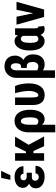

<svg xmlns="http://www.w3.org/2000/svg" viewBox="1214 -2036 1025 3494"><g transform="rotate(-90 1727.0 -289.5)"><path d="M46.9 -149.4Q46.9 -239.3 131.3 -272Q96.2 -289.6 75.4 -319.1Q54.7 -348.6 54.7 -383.8Q54.7 -455.6 109.9 -496.6Q165 -537.6 258.8 -537.6Q342.3 -537.6 395.5 -492.2Q448.7 -446.8 448.7 -376H310.5Q310.5 -402.3 294.2 -416.3Q277.8 -430.2 251.5 -430.2Q224.1 -430.2 208.3 -413.6Q192.4 -397 192.4 -372.1Q192.4 -347.2 208.3 -332.3Q224.1 -317.4 252 -317.4H330.1V-222.7H252.4Q185.1 -222.7 185.1 -160.2Q185.1 -133.3 202.9 -115.2Q220.7 -97.2 251 -97.2Q281.2 -97.2 299.6 -113.5Q317.9 -129.9 317.9 -156.2H455.6Q455.6 -80.6 400.4 -35.4Q345.2 9.8 258.8 9.8Q164.6 9.8 105.7 -34.2Q46.9 -78.1 46.9 -149.4ZM236.3 -781.7H365.2L284.7 -613.3H200.2Z M725.6 -193.8H686V0H547.9V-528.3H686V-330.1H714.4L812.5 -528.3H986.8L838.4 -281.2L990.2 0H813Z M1203.1 -138.2Q1223.6 -104.5 1266.1 -104.5Q1336.9 -104.5 1338.4 -244.1V-260.7Q1338.4 -340.8 1320.1 -382.1Q1301.8 -423.3 1266.6 -423.3Q1236.8 -423.3 1220 -382.1Q1203.1 -340.8 1203.1 -266.1ZM1273.9 -538.1Q1368.7 -538.1 1422.4 -463.6Q1476.1 -389.2 1476.1 -250.5Q1476.1 -130.4 1429.9 -60.3Q1383.8 9.8 1303.2 9.8Q1241.7 9.8 1203.1 -39.1V203.1H1064.9V-278.3Q1064.9 -398.9 1122.6 -468.5Q1180.2 -538.1 1273.9 -538.1Z M1700.2 -528.3V-207.5Q1700.2 -104.5 1739.7 -104.5Q1772.5 -104.5 1795.4 -154.8Q1818.4 -205.1 1818.4 -276.4Q1816.4 -393.6 1777.8 -528.3H1908.2Q1956.1 -419.9 1956.1 -276.4Q1956.1 -140.6 1900.9 -65.2Q1845.7 10.3 1744.1 10.3Q1655.3 10.3 1609.1 -44.4Q1563 -99.1 1562.5 -201.2V-528.3Z M2323.2 -517.1Q2323.2 -554.7 2306.9 -580.3Q2290.5 -606 2262.7 -606Q2231.4 -606 2212.6 -577.6Q2193.8 -549.3 2193.8 -502.9V-126.5Q2223.6 -105 2269 -105Q2304.2 -105 2325 -133.3Q2345.7 -161.6 2345.7 -204.1Q2345.7 -314.9 2270 -314.9H2237.3V-418.9H2265.1Q2323.2 -421.9 2323.2 -517.1ZM2262.7 -720.7Q2356.4 -720.7 2408.9 -668.9Q2461.4 -617.2 2461.4 -528.3Q2461.4 -479.5 2439.9 -439.5Q2418.5 -399.4 2380.4 -375.5Q2430.2 -354.5 2457 -310.1Q2483.9 -265.6 2483.9 -201.7Q2483.9 -102.1 2435.5 -46.1Q2387.2 9.8 2301.3 9.8Q2242.7 9.8 2193.8 -21V198.2H2056.2V-502Q2056.2 -598.1 2115 -659.4Q2173.8 -720.7 2262.7 -720.7Z M2693.4 -250.5Q2693.4 -175.8 2711.2 -140.1Q2729 -104.5 2765.1 -104.5Q2800.8 -104.5 2820.3 -137.2V-386.2Q2800.8 -423.3 2765.6 -423.3Q2730 -423.3 2711.7 -382.3Q2693.4 -341.3 2693.4 -250.5ZM2958 -528.3V-164.6Q2959 -106.9 2983.4 -106.9Q2986.8 -106.9 2988.8 -108.9L3000 -1.5Q2976.6 10.3 2944.3 10.3Q2868.7 10.3 2838.4 -64Q2798.8 9.8 2729 9.8Q2648.9 9.8 2601.8 -59.6Q2554.7 -128.9 2554.7 -260.7Q2554.7 -389.2 2601.6 -463.6Q2648.4 -538.1 2729.5 -538.1Q2791.5 -538.1 2830.1 -475.6L2838.4 -528.3Z M3169.9 -499.5 3232.4 -198.7 3295.4 -499.5 3295.9 -502H3298.3H3436.5H3440.4L3439.5 -497.6L3300.8 -2.4L3300.3 0H3297.4H3168H3165L3164.6 -2.4L3025.4 -497.6L3024.4 -502H3028.3H3167H3169.4Z"/></g></svg>

Font: MAUL Condensed Bold
Style: Condensed Bold
Weight: 700
Designer: MAUL
Version: Version 1.0; 2020; ttfautohint (v1.8.3)